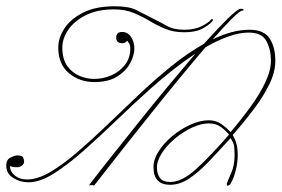

<svg xmlns="http://www.w3.org/2000/svg" viewBox="-75 -584 899 613"><path d="M291 -564Q337 -564 360 -552Q383 -540 405 -529Q434 -515 456.5 -502Q479 -489 513 -489Q548 -489 571 -501.5Q594 -514 598 -521Q599 -523 603 -523Q606 -523 604 -518Q600 -510 576.5 -495.5Q553 -481 513 -481Q479 -481 452.5 -492Q426 -503 402 -517.5Q378 -532 351 -543Q324 -554 289 -554Q236 -554 199 -535.5Q162 -517 143 -489Q124 -461 124 -432Q124 -395 140 -373Q156 -351 179.5 -341.5Q203 -332 225 -332Q254 -332 280.5 -343.5Q307 -355 324 -377Q341 -399 341 -429Q341 -441 336 -447.5Q331 -454 331 -454Q331 -454 327 -450Q323 -446 316 -446Q296 -446 296 -464Q296 -482 315 -482Q333 -482 343.5 -466Q354 -450 354 -429Q354 -407 340.5 -382Q327 -357 299 -339.5Q271 -322 226 -322Q179 -322 145 -350.5Q111 -379 111 -432Q111 -463 130.5 -493Q150 -523 190 -543.5Q230 -564 291 -564ZM722 -489Q768 -489 786 -461Q804 -433 804 -390Q804 -354 785 -315Q766 -276 735 -235Q704 -194 668 -153Q677 -137 680.5 -122.5Q684 -108 684 -90Q684 -67 679 -45.5Q674 -24 667.5 -10Q661 4 658 6Q656 7 654.5 8Q653 9 651 9Q649 9 649 3Q651 -5 662.5 -30Q674 -55 674 -90Q674 -101 673 -114Q672 -127 661 -143Q624 -102 591.5 -68Q559 -34 529 -14Q499 6 468 6Q415 6 415 -51Q415 -75 431.5 -101Q448 -127 475 -149.5Q502 -172 533 -186Q564 -200 592 -200Q615 -200 633 -187Q651 -174 661 -162Q695 -202 724.5 -242.5Q754 -283 772 -321Q790 -359 790 -390Q790 -426 775.5 -453Q761 -480 719 -480Q689 -480 654 -467.5Q619 -455 581 -433Q541 -386 494.5 -329.5Q448 -273 403 -216.5Q358 -160 319.5 -111.5Q281 -63 256 -30.5Q231 2 225 9Q225 9 224 8Q223 7 218 7Q209 7 208 9Q208 9 229 -18.5Q250 -46 286 -91Q322 -136 366.5 -192Q411 -248 458.5 -305Q506 -362 549 -413Q514 -390 478.5 -362Q443 -334 408 -303Q351 -252 296 -199Q241 -146 190.5 -101.5Q140 -57 96 -29.5Q52 -2 16 -2Q-11 -2 -33 -16Q-55 -30 -55 -55Q-55 -75 -40.5 -81.5Q-26 -88 -22 -88Q-4 -88 -1 -80.5Q2 -73 2 -69Q2 -60 -5.5 -55Q-13 -50 -20 -50Q-33 -50 -38 -52Q-43 -54 -43 -54Q-43 -36 -27.5 -23.5Q-12 -11 11 -11Q45 -11 85 -34.5Q125 -58 170.5 -97Q216 -136 265 -183Q314 -230 365.5 -279Q417 -328 470 -371Q523 -414 576 -444Q620 -493 652 -524.5Q684 -556 694 -556Q702 -556 702.5 -553Q703 -550 699 -550Q691 -550 665.5 -524.5Q640 -499 604 -458Q634 -473 663.5 -481Q693 -489 722 -489ZM469 -3Q506 -3 552 -45Q598 -87 656 -154Q647 -166 631 -178Q615 -190 592 -190Q567 -190 538 -176.5Q509 -163 483.5 -141.5Q458 -120 442 -95.5Q426 -71 426 -50Q426 -29 435.5 -16Q445 -3 469 -3Z"/></svg>

Font: Kapakana Light
Style: Regular
Weight: 300
Designer: Kyosuke Nagai
Version: Version 1.000